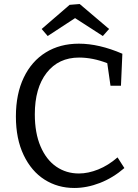

<svg xmlns="http://www.w3.org/2000/svg" viewBox="-20 -925 685 954"><path d="M598 -90Q541 -41 476.5 -16Q412 9 349 9Q267 9 201.5 -32.5Q136 -74 97.5 -154.5Q59 -235 59 -346Q59 -458 98 -539.5Q137 -621 207.5 -664.5Q278 -708 372 -708Q472 -708 588 -658L581 -499H529L513 -611Q441 -639 373 -639Q271 -639 212 -563.5Q153 -488 153 -357Q153 -264 181.5 -197.5Q210 -131 259.5 -97Q309 -63 372 -63Q418 -63 468 -83Q518 -103 564 -143ZM376 -905 522 -781 491 -746 353 -835 217 -746 187 -781 326 -901Z"/></svg>

Font: Bitter Pro
Style: Regular
Weight: 400
Designer: Sol Matas, and Bitter project Authors
Foundry: Sol Matas
Version: Version 1.010